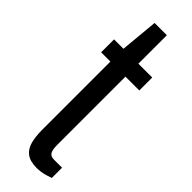

<svg xmlns="http://www.w3.org/2000/svg" viewBox="-237 -686 709 709"><g transform="rotate(45 117.5 -331.5)"><path d="M151.1 11.5Q115.2 11.5 96.6 -3.1Q78.1 -17.7 71.6 -43.6Q65.2 -69.6 65.2 -101.6V-459H16.8V-526.5H65.8L79.8 -675.2H143.8V-526.5H216.1V-459H143.8V-102.2Q143.8 -77.9 150.1 -66.8Q156.4 -55.6 174.9 -55.6H216.1V-2.1Q206.4 1.5 195 4.7Q183.5 8 172.4 9.8Q161.2 11.5 151.1 11.5Z"/></g></svg>

Font: Archivo SemiBold Condensed
Style: Regular
Weight: 600
Width: 3
Version: Version 2.001